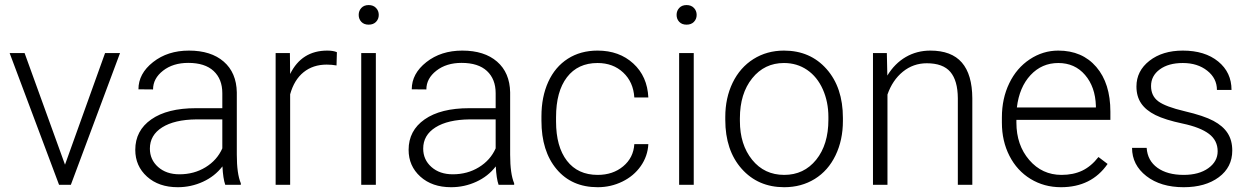

<svg xmlns="http://www.w3.org/2000/svg" viewBox="-20 -741 5017 770"><path d="M240.7 -80.6 401.4 -528.3H461.4L264.2 0H216.8L18.6 -528.3H78.6Z M883.3 0Q874.5 -24.9 872.1 -73.7Q841.3 -33.7 793.7 -12Q746.1 9.8 692.9 9.8Q616.7 9.8 569.6 -32.7Q522.5 -75.2 522.5 -140.1Q522.5 -217.3 586.7 -262.2Q650.9 -307.1 765.6 -307.1H871.6V-367.2Q871.6 -423.8 836.7 -456.3Q801.8 -488.8 734.9 -488.8Q673.8 -488.8 633.8 -457.5Q593.8 -426.3 593.8 -382.3L535.2 -382.8Q535.2 -445.8 593.8 -491.9Q652.3 -538.1 737.8 -538.1Q826.2 -538.1 877.2 -493.9Q928.2 -449.7 929.7 -370.6V-120.6Q929.7 -43.9 945.8 -5.9V0ZM699.7 -42Q758.3 -42 804.4 -70.3Q850.6 -98.6 871.6 -146V-262.2H767.1Q679.7 -261.2 630.4 -230.2Q581.1 -199.2 581.1 -145Q581.1 -100.6 614 -71.3Q647 -42 699.7 -42Z M1329.6 -478.5Q1311 -481.9 1290 -481.9Q1235.4 -481.9 1197.5 -451.4Q1159.7 -420.9 1143.6 -362.8V0H1085.4V-528.3H1142.6L1143.6 -444.3Q1189.9 -538.1 1292.5 -538.1Q1316.9 -538.1 1331.1 -531.7Z M1487.3 0H1428.7V-528.3H1487.3ZM1418.5 -681.2Q1418.5 -697.8 1429.2 -709.2Q1439.9 -720.7 1458.5 -720.7Q1477.1 -720.7 1488 -709.2Q1499 -697.8 1499 -681.2Q1499 -664.6 1488 -653.3Q1477.1 -642.1 1458.5 -642.1Q1439.9 -642.1 1429.2 -653.3Q1418.5 -664.6 1418.5 -681.2Z M1979.5 0Q1970.7 -24.9 1968.3 -73.7Q1937.5 -33.7 1889.9 -12Q1842.3 9.8 1789.1 9.8Q1712.9 9.8 1665.8 -32.7Q1618.7 -75.2 1618.7 -140.1Q1618.7 -217.3 1682.9 -262.2Q1747.1 -307.1 1861.8 -307.1H1967.8V-367.2Q1967.8 -423.8 1932.9 -456.3Q1897.9 -488.8 1831.1 -488.8Q1770 -488.8 1730 -457.5Q1689.9 -426.3 1689.9 -382.3L1631.3 -382.8Q1631.3 -445.8 1689.9 -491.9Q1748.5 -538.1 1834 -538.1Q1922.4 -538.1 1973.4 -493.9Q2024.4 -449.7 2025.9 -370.6V-120.6Q2025.9 -43.9 2042 -5.9V0ZM1795.9 -42Q1854.5 -42 1900.6 -70.3Q1946.8 -98.6 1967.8 -146V-262.2H1863.3Q1775.9 -261.2 1726.6 -230.2Q1677.2 -199.2 1677.2 -145Q1677.2 -100.6 1710.2 -71.3Q1743.2 -42 1795.9 -42Z M2377 -39.6Q2438 -39.6 2479.2 -74Q2520.5 -108.4 2523.9 -163.1H2580.1Q2577.6 -114.7 2549.8 -75Q2522 -35.2 2475.8 -12.7Q2429.7 9.8 2377 9.8Q2272.9 9.8 2212.2 -62.5Q2151.4 -134.8 2151.4 -256.8V-274.4Q2151.4 -352.5 2178.7 -412.6Q2206.1 -472.7 2257.1 -505.4Q2308.1 -538.1 2376.5 -538.1Q2463.4 -538.1 2519.8 -486.3Q2576.2 -434.6 2580.1 -350.1H2523.9Q2520 -412.1 2479.2 -450.2Q2438.5 -488.3 2376.5 -488.3Q2297.4 -488.3 2253.7 -431.2Q2210 -374 2210 -271V-253.9Q2210 -152.8 2253.7 -96.2Q2297.4 -39.6 2377 -39.6Z M2762.2 0H2703.6V-528.3H2762.2ZM2693.4 -681.2Q2693.4 -697.8 2704.1 -709.2Q2714.8 -720.7 2733.4 -720.7Q2752 -720.7 2762.9 -709.2Q2773.9 -697.8 2773.9 -681.2Q2773.9 -664.6 2762.9 -653.3Q2752 -642.1 2733.4 -642.1Q2714.8 -642.1 2704.1 -653.3Q2693.4 -664.6 2693.4 -681.2Z M2888.7 -272Q2888.7 -348.1 2918.2 -409.2Q2947.8 -470.2 3001.7 -504.2Q3055.7 -538.1 3124 -538.1Q3229.5 -538.1 3294.9 -464.1Q3360.4 -390.1 3360.4 -268.1V-255.9Q3360.4 -179.2 3330.8 -117.9Q3301.3 -56.6 3247.6 -23.4Q3193.8 9.8 3125 9.8Q3020 9.8 2954.3 -64.2Q2888.7 -138.2 2888.7 -260.3ZM2947.3 -255.9Q2947.3 -161.1 2996.3 -100.3Q3045.4 -39.6 3125 -39.6Q3204.1 -39.6 3253.2 -100.3Q3302.2 -161.1 3302.2 -260.7V-272Q3302.2 -332.5 3279.8 -382.8Q3257.3 -433.1 3216.8 -460.7Q3176.3 -488.3 3124 -488.3Q3045.9 -488.3 2996.6 -427Q2947.3 -365.7 2947.3 -266.6Z M3536.6 -528.3 3538.6 -438Q3568.4 -486.8 3612.8 -512.5Q3657.2 -538.1 3710.9 -538.1Q3795.9 -538.1 3837.4 -490.2Q3878.9 -442.4 3879.4 -346.7V0H3821.3V-347.2Q3820.8 -418 3791.3 -452.6Q3761.7 -487.3 3696.8 -487.3Q3642.6 -487.3 3600.8 -453.4Q3559.1 -419.4 3539.1 -361.8V0H3481V-528.3Z M4234.9 9.8Q4167.5 9.8 4113 -23.4Q4058.6 -56.6 4028.3 -116Q3998 -175.3 3998 -249V-270Q3998 -346.2 4027.6 -407.2Q4057.1 -468.3 4109.9 -503.2Q4162.6 -538.1 4224.1 -538.1Q4320.3 -538.1 4376.7 -472.4Q4433.1 -406.7 4433.1 -293V-260.3H4056.2V-249Q4056.2 -159.2 4107.7 -99.4Q4159.2 -39.6 4237.3 -39.6Q4284.2 -39.6 4320.1 -56.6Q4356 -73.7 4385.3 -111.3L4421.9 -83.5Q4357.4 9.8 4234.9 9.8ZM4224.1 -488.3Q4158.2 -488.3 4113 -439.9Q4067.9 -391.6 4058.1 -310.1H4375V-316.4Q4372.6 -392.6 4331.5 -440.4Q4290.5 -488.3 4224.1 -488.3Z M4863.3 -134.3Q4863.3 -177.7 4828.4 -204.1Q4793.5 -230.5 4723.1 -245.4Q4652.8 -260.3 4614 -279.5Q4575.2 -298.8 4556.4 -326.7Q4537.6 -354.5 4537.6 -394Q4537.6 -456.5 4589.8 -497.3Q4642.1 -538.1 4723.6 -538.1Q4812 -538.1 4865.5 -494.4Q4918.9 -450.7 4918.9 -380.4H4860.4Q4860.4 -426.8 4821.5 -457.5Q4782.7 -488.3 4723.6 -488.3Q4666 -488.3 4631.1 -462.6Q4596.2 -437 4596.2 -396Q4596.2 -356.4 4625.2 -334.7Q4654.3 -313 4731.2 -294.9Q4808.1 -276.9 4846.4 -256.3Q4884.8 -235.8 4903.3 -207Q4921.9 -178.2 4921.9 -137.2Q4921.9 -70.3 4867.9 -30.3Q4814 9.8 4727.1 9.8Q4634.8 9.8 4577.4 -34.9Q4520 -79.6 4520 -147.9H4578.6Q4582 -96.7 4621.8 -68.1Q4661.6 -39.6 4727.1 -39.6Q4788.1 -39.6 4825.7 -66.4Q4863.3 -93.3 4863.3 -134.3Z"/></svg>

Font: SteelSelectRoboto
Style: Regular
Weight: 300
Designer: Google
Version: Version 2.137; 2017